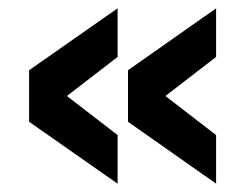

<svg xmlns="http://www.w3.org/2000/svg" viewBox="-20 -571 590 462"><path d="M263 -129 50 -278V-402L263 -551V-434L141 -340L263 -246ZM500 -129 288 -278V-402L500 -551V-434L378 -340L500 -246Z"/></svg>

Font: Tanohe Sans SemiBold
Style: Regular
Weight: 600
Designer: Village Type and Design LLC & Cristiano Sobral
Foundry: Cooper Hewitt Smithsonian Design Museum
Version: Version 1.00;September 29, 2021;FontCreator 13.0.0.2655 64-b